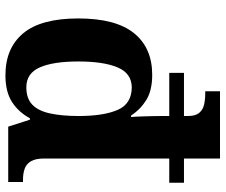

<svg xmlns="http://www.w3.org/2000/svg" viewBox="-80 -720 810 689"><g transform="rotate(90 324.5 -375.0)"><path d="M249.7 10Q151.9 10 98.8 -54Q45.7 -118 45.7 -251.2Q45.7 -386 98.5 -451.3Q151.3 -516.7 248 -516.7Q304.2 -516.7 338.4 -495.4Q372.6 -474.1 394 -440.9H399.4Q398.9 -446.7 398.1 -459.3Q397.4 -472 397 -488Q396.6 -504 396.2 -519.9Q395.8 -535.8 395.8 -548.7V-577.9H241V-630.7H395.8V-644.8Q395.8 -672 384.5 -685.4Q373.3 -698.7 355.1 -702.8Q336.9 -707 314.9 -707H306.9V-760H548.3V-630.7H635.3V-577.9H548.3V-129.1Q548.3 -99 557.8 -82.2Q567.3 -65.5 584.3 -59.3Q601.4 -53 624.5 -53H632.5V0H434L409 -77.8H403.9Q381.9 -37 345.3 -13.5Q308.7 10 249.7 10ZM292.8 -65Q332.6 -65 354.9 -86.2Q377.1 -107.3 386.4 -149.6Q395.8 -191.9 395.8 -252.9Q395.8 -341.9 374 -392.4Q352.3 -442.9 293 -443.4Q242.6 -442.9 221.4 -392.4Q200.1 -341.9 200.1 -251.9Q200.1 -161.4 221.4 -113.2Q242.6 -65 292.8 -65Z"/></g></svg>

Font: Noto Serif Gurmukhi
Style: Regular
Weight: 400
Designer: Vaibhav Singh and the Monotype Design Team
Foundry: Monotype Imaging Inc.
Version: Version 2.003